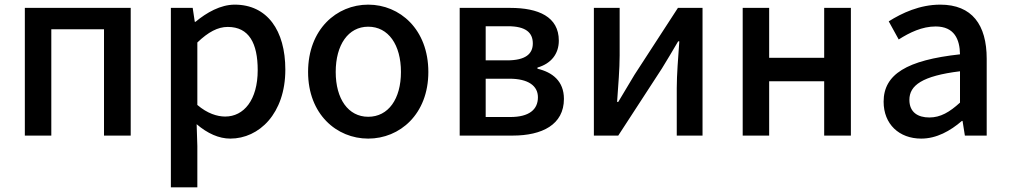

<svg xmlns="http://www.w3.org/2000/svg" viewBox="-20 -584 4346 827"><path d="M87 0H201V-458H428V0H543V-550H87Z M716 223H830V45L827 -49C874 -9 923 13 972 13C1096 13 1209 -95 1209 -284C1209 -453 1131 -564 991 -564C930 -564 870 -530 822 -490H819L810 -550H716ZM950 -82C916 -82 873 -95 830 -132V-401C877 -446 918 -468 961 -468C1053 -468 1090 -397 1090 -282C1090 -153 1030 -82 950 -82Z M1566 13C1702 13 1825 -92 1825 -274C1825 -458 1702 -564 1566 -564C1430 -564 1307 -458 1307 -274C1307 -92 1430 13 1566 13ZM1566 -81C1480 -81 1426 -158 1426 -274C1426 -391 1480 -469 1566 -469C1653 -469 1707 -391 1707 -274C1707 -158 1653 -81 1566 -81Z M1960 0H2188C2315 0 2409 -47 2409 -158C2409 -235 2359 -273 2295 -288V-293C2354 -310 2387 -352 2387 -409C2387 -512 2299 -550 2178 -550H1960ZM2072 -324V-471H2168C2244 -471 2275 -444 2275 -397C2275 -352 2244 -324 2164 -324ZM2072 -80V-245H2174C2256 -245 2297 -214 2297 -165C2297 -112 2259 -80 2178 -80Z M2538 0H2643L2831 -289C2851 -321 2881 -372 2901 -406H2906C2901 -335 2895 -262 2895 -205V0H3006V-550H2900L2713 -262C2694 -229 2662 -178 2643 -145H2638C2643 -215 2649 -288 2649 -345V-550H2538Z M3179 0H3293V-234H3530V0H3645V-550H3530V-335H3293V-550H3179Z M3948 13C4014 13 4073 -20 4123 -63H4126L4136 0H4230V-331C4230 -477 4167 -564 4030 -564C3942 -564 3865 -528 3808 -492L3851 -414C3898 -444 3952 -470 4010 -470C4091 -470 4114 -414 4115 -350C3886 -325 3786 -264 3786 -146C3786 -49 3853 13 3948 13ZM3983 -78C3934 -78 3897 -100 3897 -154C3897 -216 3952 -257 4115 -277V-142C4070 -101 4031 -78 3983 -78Z"/></svg>

Font: Genne Gothic Medium
Style: Regular
Weight: 500
Designer: Ryoko NISHIZUKA (kana & ideographs); Paul D. Hunt (Latin, Greek & Cyrillic); Wenlong ZHANG (bopomofo); Sandoll Communica
Foundry: Adobe Systems Incorporated
Version: Version 1.004;PS 1.004;hotconv 16.6.51;makeotf.lib2.5.65220